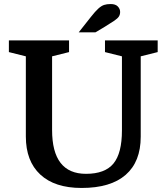

<svg xmlns="http://www.w3.org/2000/svg" viewBox="-20 -920 824 951"><path d="M584 -274V-641L500 -662V-720H761V-662L677 -641V-243Q677 -119 602.5 -54Q528 11 384 11Q251 11 179.5 -55.5Q108 -122 108 -244V-641L24 -662V-720H322V-662L238 -641V-276Q238 -59 406 -59Q500 -59 542 -110Q584 -161 584 -274ZM370 -760 430 -836Q452 -864 467 -877.5Q482 -891 495.5 -895.5Q509 -900 528 -900Q552 -900 563.5 -888Q575 -876 575 -861Q575 -848 569 -838.5Q563 -829 547 -818Q531 -807 500 -788L453 -760Z"/></svg>

Font: Domine
Style: Regular
Weight: 400
Designer: Pablo Impallari, Rodrigo Fuenzalida, Brenda Gallo
Foundry: Pablo Impallari, Rodrigo Fuenzalida, Brenda Gallo
Version: Version 2.000;September 19, 2022;FontCreator 14.0.0.2877 64-